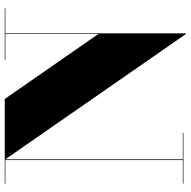

<svg xmlns="http://www.w3.org/2000/svg" viewBox="-17 -773 800 806"><g transform="rotate(-90 383.0 -370.0)"><path d="M15 -2.5H114V-747.5H15V-750H370.5L643.5 -357V-747.5H533.5V-750H751V-747.5H646V10H643L117 -748V-2.5H228V0H15Z"/></g></svg>

Font: Bodoni* 72pt Fatface
Style: Regular
Weight: 900
Version: Version 2.3